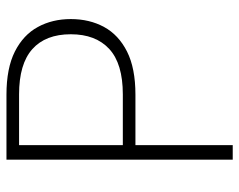

<svg xmlns="http://www.w3.org/2000/svg" viewBox="-93 -647 740 594"><g transform="rotate(-90 277.0 -350.0)"><path d="M80 0V-700H281Q363 -700 414.5 -674Q466 -648 490.5 -603Q515 -558 515 -501Q515 -443 490.5 -398Q466 -353 414.5 -327Q363 -301 281 -301H125V0ZM125 -340H282Q377 -340 422.5 -382Q468 -424 468 -501Q468 -579 422 -620Q376 -661 282 -661H125Z"/></g></svg>

Font: DM Sans 11pt ExtraLight
Style: Regular
Weight: 250
Version: Version 4.004;gftools[0.9.30]